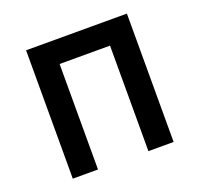

<svg xmlns="http://www.w3.org/2000/svg" viewBox="-102 -662 803 773"><g transform="rotate(-20 300.0 -275.0)"><path d="M84 0V-550H516V0H408V-452H192V0Z"/></g></svg>

Font: JetBrains Mono SemiBold
Style: Regular
Weight: 472
Monospace: yes
Designer: Philipp Nurullin, Konstantin Bulenkov
Foundry: JetBrains
Version: Version 2.305; ttfautohint (v1.8.4.7-5d5b)